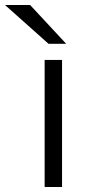

<svg xmlns="http://www.w3.org/2000/svg" viewBox="-88 -752 360 772"><path d="M91.5 0V-511H161.5V0ZM107 -576 -68 -732H33L178 -576Z"/></svg>

Font: Overpass Light
Style: Regular
Weight: 300
Designer: Delve Withrington, Dave Bailey, Thomas Jockin
Foundry: Delve Fonts LLC
Version: Version 4.000; ttfautohint (v1.8.3)